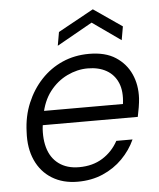

<svg xmlns="http://www.w3.org/2000/svg" viewBox="-52 -745 665 802"><g transform="rotate(-5 281.0 -344.0)"><path d="M242 12Q180 12 134.5 -16Q89 -44 66 -95Q43 -146 47 -214Q49 -279 72 -334Q95 -389 133.5 -430Q172 -471 223 -493.5Q274 -516 335 -516Q403 -516 446 -488Q489 -460 509.5 -414.5Q530 -369 527 -313Q526 -297 522.5 -275.5Q519 -254 515 -236H101L111 -295H458Q465 -348 450 -383.5Q435 -419 402.5 -437.5Q370 -456 324 -456Q280 -456 237.5 -435.5Q195 -415 164.5 -375.5Q134 -336 123 -276L118 -250Q109 -189 121.5 -143.5Q134 -98 168 -73Q202 -48 253 -48Q310 -48 351.5 -74Q393 -100 417 -144H485Q465 -100 430 -64.5Q395 -29 347.5 -8.5Q300 12 242 12ZM208 -561 218 -618 367 -700 486 -618 476 -561 357 -645Z"/></g></svg>

Font: DM Sans Light
Style: Italic
Weight: 300
Italic angle: -10°
Designer: Colophon Foundry, Jonny Pinhorn
Foundry: Colophon Foundry
Version: Version 4.004;gftools[0.9.30]